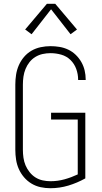

<svg xmlns="http://www.w3.org/2000/svg" viewBox="-20 -987 540 1015"><path d="M246 8Q220 8 194.5 2.5Q169 -3 146.5 -16.5Q124 -30 107 -50Q90 -70 79.5 -93.5Q69 -117 65 -143Q61 -169 61 -195V-540Q61 -566 65 -592Q69 -618 79.5 -642Q90 -666 107 -686Q124 -706 146.5 -719Q169 -732 195 -737.5Q221 -743 247 -743Q271 -743 295 -739Q319 -735 341 -724.5Q363 -714 380.5 -697Q398 -680 410 -659Q422 -638 427.5 -614.5Q433 -591 433 -567Q433 -566 433 -565.5Q433 -565 433 -564H393Q393 -565 393 -565.5Q393 -566 393 -566Q393 -595 383 -622.5Q373 -650 352.5 -670Q332 -690 304 -698Q276 -706 247 -706Q226 -706 205.5 -701.5Q185 -697 167 -686Q149 -675 136 -658.5Q123 -642 115 -622.5Q107 -603 104 -582Q101 -561 101 -540V-195Q101 -174 104 -153Q107 -132 115 -113Q123 -94 136.5 -77Q150 -60 167.5 -49Q185 -38 205.5 -33.5Q226 -29 247 -29Q285 -29 321 -39Q357 -49 391 -65V-355H250V-391H431V-44Q388 -20 341.5 -6Q295 8 246 8ZM147 -806 113 -831 228 -967H272L387 -831L353 -806L250 -938Z"/></svg>

Font: Iosevka SS04 Extralight
Style: Regular
Weight: 200
Monospace: yes
Designer: Belleve Invis
Foundry: Belleve Invis
Version: Version 19.0.0; ttfautohint (v1.8.4)